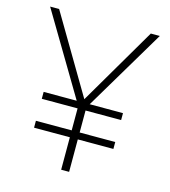

<svg xmlns="http://www.w3.org/2000/svg" viewBox="-107 -800 784 886"><g transform="rotate(15 285.0 -357.0)"><path d="M286 -342 66 -714H23L254 -326H96V-293H267V-188H96V-155H267V0H305V-155H475V-188H305V-293H475V-326H316L547 -714H504Z"/></g></svg>

Font: Noto Sans Telugu ExtraLight
Style: Regular
Weight: 200
Designer: Jelle Bosma - Monotype Design Team
Foundry: Monotype Imaging Inc.
Version: Version 2.005